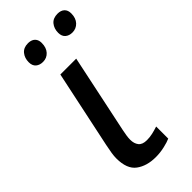

<svg xmlns="http://www.w3.org/2000/svg" viewBox="-239 -780 835 835"><g transform="rotate(-45 178.5 -362.0)"><path d="M175.3 9.8Q120.1 9.8 84.7 -16.4Q49.3 -42.5 49.3 -107.9Q49.3 -121.6 52 -139.2Q54.7 -156.7 59.6 -180.2L135.3 -538.1H232.9L156.7 -176.3Q153.8 -162.1 151.6 -148.4Q149.4 -134.8 149.4 -122.6Q149.4 -99.1 160.9 -84.5Q172.4 -69.8 199.7 -69.8Q217.3 -69.8 233.9 -73.5Q250.5 -77.1 270 -83.5V-9.3Q255.4 -2.4 228.5 3.7Q201.7 9.8 175.3 9.8ZM301.8 -629.9Q282.2 -629.9 269.5 -640.6Q256.8 -651.4 256.8 -672.9Q256.8 -698.7 271.2 -716.3Q285.6 -733.9 313.5 -733.9Q334 -733.9 345.5 -723.1Q356.9 -712.4 356.9 -692.4Q356.9 -663.6 341.1 -646.7Q325.2 -629.9 301.8 -629.9ZM121.1 -629.9Q101.1 -629.9 88.4 -640.6Q75.7 -651.4 75.7 -672.9Q75.7 -698.7 90.1 -716.3Q104.5 -733.9 131.3 -733.9Q145.5 -733.9 155.3 -729Q165 -724.1 170.2 -714.8Q175.3 -705.6 175.3 -692.4Q175.3 -663.6 159.9 -646.7Q144.5 -629.9 121.1 -629.9Z"/></g></svg>

Font: Open Sans Medium
Style: Italic
Weight: 500
Italic angle: -12°
Designer: Monotype Design Team
Foundry: Monotype Imaging Inc.
Version: Version 3.000